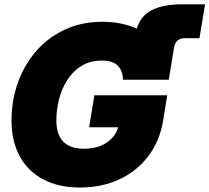

<svg xmlns="http://www.w3.org/2000/svg" viewBox="-20 -838 949 870"><path d="M342.8 11.7Q245.6 11.7 176.3 -24.9Q106.9 -61.5 69.6 -129.6Q32.2 -197.8 32.2 -291.5Q32.2 -383.8 61.5 -464.8Q90.8 -545.9 145 -607.7Q199.2 -669.4 274.9 -704.3Q350.6 -739.3 443.4 -739.3Q530.3 -739.3 600.1 -708.5Q617.2 -767.1 668.9 -792.7Q720.7 -818.4 803.7 -818.4H909.2L883.8 -665H817.4Q775.9 -665 768.6 -622.1L744.6 -476.6H744.1Q744.1 -476.6 744.1 -476.6Q744.1 -476.6 744.1 -476.6H537.1Q536.6 -517.1 513.9 -540.3Q491.2 -563.5 442.4 -563.5Q387.7 -563.5 348.4 -538.8Q309.1 -514.2 283.9 -474.1Q258.8 -434.1 247.1 -386.7Q235.4 -339.4 235.4 -293.5Q235.4 -164.1 359.4 -164.1Q422.4 -164.1 463.4 -191.9Q504.4 -219.7 515.1 -261.2H383.8L407.7 -406.2H737.8L719.7 -294.9Q704.6 -200.2 652.6 -131.3Q600.6 -62.5 521 -25.4Q441.4 11.7 342.8 11.7Z"/></svg>

Font: Inter Display Black
Style: Italic
Weight: 900
Italic angle: -9.39999°
Designer: Rasmus Andersson
Foundry: rsms
Version: Version 4.000;git-a52131595